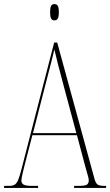

<svg xmlns="http://www.w3.org/2000/svg" viewBox="-22 -923 541 943"><path d="M-2 0V-10H23Q40 -10 50 -16Q60 -22 67.5 -40Q75 -58 84 -94L244 -714H259L442 -45Q448 -23 457.5 -16.5Q467 -10 492 -10H499V0H342V-10H362Q395 -10 404.5 -16Q414 -22 414 -38Q414 -46 408.5 -64Q403 -82 398 -101L356 -259H137L101 -120Q96 -100 89.5 -73.5Q83 -47 83 -36Q83 -23 93.5 -16.5Q104 -10 136 -10H165V0ZM140 -269H353L293 -493Q274 -564 263.5 -604.5Q253 -645 245 -680Q239 -655 232.5 -628.5Q226 -602 213 -553ZM245 -823Q234 -823 229 -832Q224 -841 224 -863Q224 -885 229 -894Q234 -903 245 -903Q257 -903 262 -894Q267 -885 267 -863Q267 -841 262 -832Q257 -823 245 -823Z"/></svg>

Font: Noto Serif Display ExtraCondensed Thin
Style: Regular
Weight: 100
Width: 2
Designer: Monotype Design Team
Foundry: Monotype Imaging Inc.
Version: Version 2.009